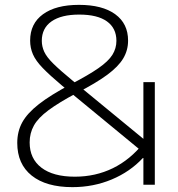

<svg xmlns="http://www.w3.org/2000/svg" viewBox="-20 -760 734 790"><path d="M278 10Q170 10 110.5 -37.5Q51 -85 51 -172Q51 -219 71.5 -256.5Q92 -294 140 -331.5Q188 -369 271 -413Q344 -451 385 -479.5Q426 -508 442.5 -534.5Q459 -561 459 -592Q459 -644 420 -672Q381 -700 306 -700Q232 -700 192 -672Q152 -644 152 -592Q152 -569 162 -547Q172 -525 200 -497.5Q228 -470 279 -428L594 -169L569 -133L235 -408Q185 -450 156 -480Q127 -510 115.5 -536.5Q104 -563 104 -593Q104 -663 157 -701.5Q210 -740 305 -740Q401 -740 454 -701.5Q507 -663 507 -593Q507 -553 487 -519.5Q467 -486 421 -452Q375 -418 295 -377Q222 -338 179.5 -306.5Q137 -275 119.5 -243.5Q102 -212 102 -174Q102 -107 150.5 -70Q199 -33 288 -33Q373 -33 444.5 -68Q516 -103 570 -171V-422H617V0H570V-110H568Q515 -53 439.5 -21.5Q364 10 278 10Z"/></svg>

Font: M PLUS 1 Thin Light
Style: Regular
Weight: 300
Version: Version 1.001